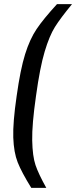

<svg xmlns="http://www.w3.org/2000/svg" viewBox="-20 -763 370 933"><path d="M61 -297Q79 -426 102 -499.5Q125 -573 158 -622Q191 -671 257 -743H330Q274 -675 247 -632Q220 -589 197 -512Q174 -435 155 -297Q135 -158 136.5 -81Q138 -4 152.5 39Q167 82 205 150H132Q85 74 66 26Q47 -22 44.5 -94.5Q42 -167 61 -297Z"/></svg>

Font: Assailand Medium
Style: Italic
Weight: 500
Italic angle: -8°
Designer: Hector Gatti with collaboration of the Omnibus-Type team
Foundry: Omnibus-Type
Version: Version 0.072;October 19, 2019;FontCreator 12.0.0.2547 64-bi